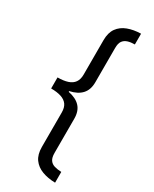

<svg xmlns="http://www.w3.org/2000/svg" viewBox="-251 -890 892 1114"><g transform="rotate(30 195.5 -333.0)"><path d="M44 -370Q84 -370 111.5 -379Q139 -388 153 -408Q167 -428 167 -460V-691Q167 -741 189 -771.5Q211 -802 249.5 -816.5Q288 -831 337 -832V-760Q310 -760 290 -753.5Q270 -747 259 -731.5Q248 -716 248 -685V-455Q248 -405 221 -375.5Q194 -346 142 -335V-330Q194 -320 221 -291Q248 -262 248 -211V18Q248 49 259 65Q270 81 290 87Q310 93 337 94V166Q288 165 249.5 150.5Q211 136 189 105.5Q167 75 167 25V-206Q167 -239 153 -258.5Q139 -278 111.5 -287Q84 -296 44 -296Z"/></g></svg>

Font: gurmukhi115
Style: Regular
Weight: 400
Designer: Jelle Bosma - Monotype Design Team
Foundry: Monotype Imaging Inc.
Version: Version 2.003